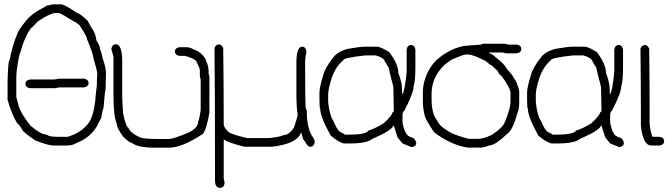

<svg xmlns="http://www.w3.org/2000/svg" viewBox="-20 -698 3160 903"><path d="M238.3 -677.7H265.6Q283.2 -677.7 339.8 -638.7Q358.4 -633.8 392.6 -599.6Q406.2 -572.3 419.9 -552.7Q429.2 -536.6 433.6 -507.8Q451.2 -481.4 451.2 -462.9Q455.6 -461.4 462.9 -423.8Q478.5 -378.9 478.5 -355.5Q476.6 -304.2 476.6 -279.3Q473.1 -269 466.8 -189.5Q463.4 -187 455.1 -140.6Q453.1 -140.6 435.5 -103.5Q402.3 -49.3 339.8 -25.4Q321.8 -13.7 293 -13.7H230.5Q208 -13.7 146.5 -37.1Q111.3 -60.5 87.9 -82Q75.7 -106 60.5 -119.1Q37.1 -155.3 15.6 -228.5V-318.4Q18.1 -416 25.4 -416Q37.1 -481.4 64.5 -546.9Q77.1 -571.8 115.2 -615.2Q132.8 -631.3 156.2 -646.5L205.1 -673.8L209 -671.9Q218.3 -677.7 238.3 -677.7ZM56.6 -322.3V-242.2L68.4 -197.3Q79.6 -162.6 123 -107.4Q172.4 -64.5 201.2 -64.5Q210 -54.7 246.1 -54.7H298.8Q363.3 -74.2 396.5 -119.1Q418.9 -148.9 427.7 -222.7Q431.6 -272.9 435.5 -294.9V-298.8Q435.5 -324.2 437.5 -351.6Q435.5 -372.6 419.9 -421.9Q419.9 -439.5 388.7 -515.6Q388.7 -527.3 353.5 -580.1Q339.8 -592.3 306.6 -609.4Q264.6 -636.7 255.9 -636.7H240.2Q215.3 -635.7 158.2 -597.7Q127 -564.5 125 -564.5Q95.7 -524.9 78.1 -459Q68.4 -440.4 58.6 -365.2Q56.6 -348.6 56.6 -322.3ZM257.8 -328.1H375Q396.5 -324.7 396.5 -306.6Q396.5 -291 375 -287.1H259.8Q257.3 -287.1 238.3 -283.2H121.1Q99.6 -286.6 99.6 -304.7Q99.6 -320.3 121.1 -324.2H236.3Q238.8 -324.2 257.8 -328.1Z M525.4 -489.7Q551.3 -489.7 554.7 -423.3V-235.8Q558.6 -172.9 558.6 -167.5V-165.5Q573.7 -97.2 584 -97.2Q592.8 -71.3 642.6 -50.3Q663.1 -44.4 724.6 -44.4H775.4Q794.4 -44.4 865.2 -73.7Q912.1 -96.2 912.1 -126.5Q917.5 -136.7 923.8 -179.2V-323.7Q923.8 -325.7 919.9 -339.4V-366.7Q919.9 -379.4 900.4 -413.6Q886.2 -424.8 851.6 -435.1H824.2Q802.7 -438.5 802.7 -456.5Q802.7 -472.2 824.2 -476.1H855.5Q873 -476.1 888.7 -466.3Q925.8 -455.1 947.3 -419.4Q947.3 -414.6 955.1 -397.9Q960.9 -379.4 960.9 -368.7V-353Q964.8 -339.4 964.8 -337.4V-167.5Q951.2 -88.4 933.6 -67.9Q835.9 -3.4 775.4 -3.4H709Q629.4 -3.4 601.6 -24.9Q586.9 -27.8 558.6 -56.2Q529.3 -96.7 529.3 -114.7Q513.7 -153.3 513.7 -245.6V-429.2Q513.7 -433.1 503.9 -466.3V-468.3Q507.3 -489.7 525.4 -489.7Z M1014.6 185.5Q991.2 185.5 991.2 150.4Q991.2 -296.9 988.8 -471.7Q995.1 -489.3 1010.3 -489.3Q1022.5 -489.3 1029.8 -471.7Q1032.2 -296.9 1032.2 -113.3Q1032.2 -98.6 1055.7 -76.2Q1074.7 -64.5 1141.6 -48.8H1247.1Q1299.3 -54.7 1313.5 -62.5Q1338.4 -62.5 1362.3 -97.7Q1379.9 -148.9 1379.9 -158.2Q1374 -192.9 1374 -265.6V-402.3Q1374 -478.5 1401.4 -478.5Q1417 -478.5 1420.9 -457V-451.2Q1415 -424.8 1415 -408.2Q1415 -242.2 1417 -191.4Q1422.9 -181.6 1422.9 -171.9Q1422.9 -102.5 1446.3 -60.5Q1460 -43.9 1460 -29.3Q1456.5 -7.8 1438.5 -7.8Q1425.8 -7.8 1413.1 -35.2Q1405.8 -35.2 1397.5 -74.2H1395.5Q1377.4 -21.5 1258.8 -7.8H1129.9Q1045.9 -28.8 1032.2 -43V142.6Q1036.1 156.2 1036.1 158.2Q1036.1 185.5 1014.6 185.5Z M1914.1 -486.3Q1929.7 -486.3 1933.6 -464.8V-382.8Q1933.6 -314.5 1925.8 -294.9Q1925.8 -261.7 1880.9 -175.8Q1876 -175.8 1873 -160.2V-121.1Q1881.3 -75.7 1898.4 -60.5Q1902.3 -56.6 1927.7 -46.9Q1937.5 -32.2 1937.5 -25.4Q1937.5 -9.8 1916 -5.9L1873 -23.4Q1847.7 -52.7 1847.7 -58.6L1832 -107.4H1830.1Q1823.2 -85.4 1744.1 -50.8Q1740.7 -50.8 1718.8 -37.1Q1689.9 -23.4 1630.9 -23.4H1597.7Q1573.7 -27.8 1535.2 -60.5Q1486.3 -148.9 1486.3 -185.5Q1482.9 -185.5 1482.4 -224.6V-263.7Q1482.4 -285.2 1500 -343.8Q1507.8 -377.9 1548.8 -429.7Q1570.8 -457.5 1619.1 -468.8Q1673.8 -478.5 1697.3 -478.5H1752Q1770 -478.5 1810.5 -453.1Q1853.5 -396 1853.5 -355.5Q1871.1 -308.6 1871.1 -275.4V-255.9H1873Q1883.3 -268.1 1892.6 -359.4V-464.8Q1896 -486.3 1914.1 -486.3ZM1523.4 -252V-216.8Q1530.8 -152.8 1546.9 -130.9Q1570.8 -74.2 1587.9 -74.2L1603.5 -64.5H1617.2Q1702.1 -64.5 1712.9 -84Q1744.1 -93.3 1783.2 -117.2Q1822.8 -152.3 1826.2 -169.9Q1832 -169.9 1832 -179.7V-183.6Q1832 -221.7 1830.1 -289.1Q1808.6 -371.1 1808.6 -378.9Q1804.2 -383.3 1785.2 -418Q1774.9 -429.7 1746.1 -437.5H1699.2Q1593.8 -426.3 1593.8 -414.1Q1559.1 -384.8 1541 -334Q1523.4 -280.3 1523.4 -252Z M2253.9 -492.2H2355.5Q2369.6 -488.3 2371.1 -488.3H2410.2Q2431.6 -484.9 2431.6 -466.8Q2431.6 -451.2 2410.2 -447.3H2359.4Q2357.9 -447.3 2343.8 -451.2H2279.3Q2279.3 -449.2 2298.8 -439.5Q2321.3 -419.4 2334 -410.2Q2357.9 -387.7 2365.2 -371.1Q2368.2 -371.1 2382.8 -351.6Q2385.3 -351.6 2398.4 -328.1Q2410.2 -316.4 2421.9 -271.5V-212.9Q2421.9 -184.1 2412.1 -162.1Q2391.6 -85.9 2365.2 -68.4Q2308.6 -13.7 2279.3 -13.7Q2269 -7.8 2244.1 -3.9H2179.7Q2104 -15.1 2023.4 -74.2Q2000.5 -105 1980.5 -144.5Q1968.8 -181.2 1968.8 -222.7V-265.6Q1968.8 -301.8 1984.4 -341.8Q2002.4 -385.7 2031.2 -414.1Q2089.4 -465.3 2148.4 -478.5Q2148.4 -482.4 2244.1 -488.3Q2244.1 -491.7 2253.9 -492.2ZM2009.8 -255.9V-230.5Q2009.8 -167 2033.2 -134.8Q2049.3 -103 2078.1 -87.9Q2106.4 -64.5 2185.5 -44.9H2228.5Q2252 -44.9 2291 -62.5Q2346.7 -98.1 2355.5 -127Q2380.9 -188 2380.9 -220.7V-263.7Q2377.9 -288.1 2337.9 -341.8Q2331.5 -341.8 2318.4 -367.2Q2315.9 -367.2 2294.9 -388.7Q2284.2 -392.6 2265.6 -410.2Q2204.1 -441.4 2183.6 -441.4H2169.9Q2159.2 -441.4 2109.4 -419.9Q2105.5 -419.9 2072.3 -394.5Q2009.8 -336.4 2009.8 -255.9Z M2890.6 -486.3Q2906.2 -486.3 2910.2 -464.8V-382.8Q2910.2 -314.5 2902.3 -294.9Q2902.3 -261.7 2857.4 -175.8Q2852.5 -175.8 2849.6 -160.2V-121.1Q2857.9 -75.7 2875 -60.5Q2878.9 -56.6 2904.3 -46.9Q2914.1 -32.2 2914.1 -25.4Q2914.1 -9.8 2892.6 -5.9L2849.6 -23.4Q2824.2 -52.7 2824.2 -58.6L2808.6 -107.4H2806.6Q2799.8 -85.4 2720.7 -50.8Q2717.3 -50.8 2695.3 -37.1Q2666.5 -23.4 2607.4 -23.4H2574.2Q2550.3 -27.8 2511.7 -60.5Q2462.9 -148.9 2462.9 -185.5Q2459.5 -185.5 2459 -224.6V-263.7Q2459 -285.2 2476.6 -343.8Q2484.4 -377.9 2525.4 -429.7Q2547.4 -457.5 2595.7 -468.8Q2650.4 -478.5 2673.8 -478.5H2728.5Q2746.6 -478.5 2787.1 -453.1Q2830.1 -396 2830.1 -355.5Q2847.7 -308.6 2847.7 -275.4V-255.9H2849.6Q2859.9 -268.1 2869.1 -359.4V-464.8Q2872.6 -486.3 2890.6 -486.3ZM2500 -252V-216.8Q2507.3 -152.8 2523.4 -130.9Q2547.4 -74.2 2564.5 -74.2L2580.1 -64.5H2593.8Q2678.7 -64.5 2689.5 -84Q2720.7 -93.3 2759.8 -117.2Q2799.3 -152.3 2802.7 -169.9Q2808.6 -169.9 2808.6 -179.7V-183.6Q2808.6 -221.7 2806.6 -289.1Q2785.2 -371.1 2785.2 -378.9Q2780.8 -383.3 2761.7 -418Q2751.5 -429.7 2722.7 -437.5H2675.8Q2570.3 -426.3 2570.3 -414.1Q2535.6 -384.8 2517.6 -334Q2500 -280.3 2500 -252Z M3013.7 -486.3Q3025.9 -486.3 3033.2 -468.8Q3035.2 -304.2 3035.2 -212.9V-117.2Q3039.6 -74.7 3048.8 -54.7H3082Q3103.5 -51.3 3103.5 -33.2Q3103.5 -17.6 3082 -13.7H3043Q3004.4 -13.7 2994.1 -105.5V-197.3Q2994.1 -302.2 2992.2 -468.8Q2998.5 -486.3 3013.7 -486.3Z"/></svg>

Font: CEF Fonts CJK
Style: Regular
Weight: 400
Designer: PartyBoss (派对大魔王)
Version: Release 2.25